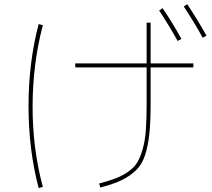

<svg xmlns="http://www.w3.org/2000/svg" viewBox="-20 -871 1040 943"><path d="M761.7 -819.3 778.3 -831.1Q827.1 -759.8 871.1 -679.7L852.5 -669.9Q812.5 -742.2 761.7 -819.3ZM882.8 -838.9 899.4 -850.6Q945.3 -782.2 994.1 -696.3L975.6 -685.5Q935.5 -758.8 882.8 -838.9ZM169.9 -752.9 190.4 -747.1Q140.6 -557.6 140.1 -349.6Q139.6 -141.6 190.4 46.9L169.9 52.7Q120.1 -135.7 120.1 -350.1Q120.1 -564.5 169.9 -752.9ZM929.7 -559.6V-540H719.7V-360.4Q719.7 -270.5 713.4 -212.4Q707 -154.3 692.4 -108.9Q677.7 -63.5 648.4 -35.2Q619.1 -6.8 578.6 13.2Q538.1 33.2 472.7 49.8L466.8 30.3Q517.6 16.6 549.3 4.4Q581.1 -7.8 609.9 -27.8Q638.7 -47.9 653.8 -72.8Q668.9 -97.7 680.7 -138.2Q692.4 -178.7 696.3 -231.4Q700.2 -284.2 700.2 -360.4V-540H349.6V-559.6H700.2V-759.8H719.7V-559.6Z"/></svg>

Font: Mgen+ 1m thin
Style: Regular
Weight: 100
Designer: [Source Han Sans]
Ryoko NISHIZUKA  (kana & ideographs); Paul D. Hunt (Latin, Greek & Cyrillic); Wenlong ZHANG  (bopomofo
Version: Version 1.059.20150602